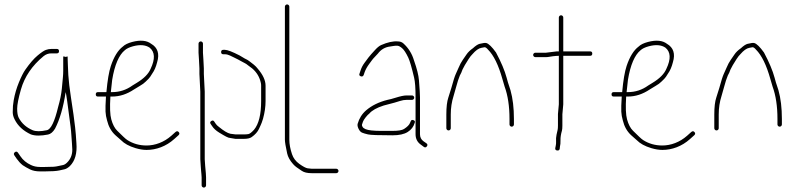

<svg xmlns="http://www.w3.org/2000/svg" viewBox="-20 -663 3600 867"><path d="M236.5 -442H211.5C203.5 -442 195.3 -440.5 187 -437.5C178.7 -434.5 166.2 -426.1 149.7 -412.3C133.1 -398.6 114.7 -377.3 94.5 -348.5C85.8 -336.2 76.1 -317 65.4 -291.1C54.7 -265.1 46.9 -238.4 42 -211C40.3 -201.7 39.2 -193 38.5 -185C37.8 -177 37.5 -167.5 37.5 -156.5C37.5 -145.5 40.5 -134.3 46.5 -123C60.8 -94.4 85.2 -72 119.5 -56C138.8 -49.2 164.6 -49 197 -55.5C208.7 -57.8 219.2 -66.7 228.5 -82C249.8 -122.8 265.8 -177.8 276.5 -247C278.5 -242.9 285.9 -191.4 298.5 -92.5C300.5 -76.8 301.8 -62.5 302.5 -49.5C303.2 -36.5 304 -24.8 305 -14.5C306 -4.2 306.5 5 306.5 13C306.5 36.9 298.3 56.5 282 72C275.7 78 269.5 81.5 263.5 82.5C257.5 83.5 251.2 84.8 244.5 86.5C237.8 88.2 230.5 89.3 222.5 90L181.5 91H161.5C145.5 91 131.5 88 119.5 82C99.3 72.7 83.6 59.7 72.5 43L61.5 27C57.5 21 52.8 20 47.5 24C42.2 28 41.2 32.7 44.5 38L55.5 54C63.5 65.3 72.5 75 82.5 83C92.5 89.7 103.6 96 115.8 102C128 108 143.2 111 161.5 111H181.5C213 111 235.3 109.5 248.5 106.5C255.8 104.8 263.3 103.2 271 101.5C278.7 99.8 286.8 95 295.5 87C319 63.5 328.8 28.8 325 -17C324 -29 323.1 -41.8 322.4 -55.4C321.7 -69 318.2 -98.8 312 -145C309.7 -162.3 305.6 -189.4 299.9 -226.3C294.2 -263.2 290.4 -295.8 288.5 -324L286.5 -370C285.8 -379.3 285.5 -389 285.5 -399V-408L275.5 -406C272.8 -407.3 270 -408 267 -408H265.5V-343C265.5 -333.7 265 -323.8 264 -313.5C263 -303.2 261.4 -286.1 259.2 -262.3C256.9 -238.5 251.4 -211 242.5 -180C226.7 -113.6 209.7 -78.6 191.5 -75C163.3 -69 142 -69 127.5 -75C98.6 -87.4 77.6 -106.2 64.5 -131.5C59.8 -140.5 57.5 -154.1 57.5 -172.3C57.5 -190.4 63.2 -219.3 74.5 -259C91 -316.7 124.9 -366.7 176.3 -409C186.8 -417.7 198.5 -422 211.5 -422H236.5C243.2 -422 246.5 -425.3 246.5 -432C246.5 -438.7 243.2 -442 236.5 -442Z M480.5 -247C482.5 -268.3 484.5 -286.7 486.5 -302C497.6 -370.6 517.7 -415.2 543.4 -436C551.1 -443.3 563.5 -449.3 580.5 -454C611.9 -462.4 636.9 -460.4 655.5 -448C679.5 -428.8 681.5 -396.8 660 -352C650.6 -329.5 629.9 -308.5 597.7 -289C592.2 -285.7 585.7 -281.7 578.2 -277C550.4 -257 520.4 -247 485.5 -247ZM422.5 -227H458.5C456.5 -195 455.8 -172.3 456.5 -159C457.2 -145.7 459.5 -132.3 463.5 -119C470 -91.7 482.5 -69.5 501 -52.5C509.3 -44.8 517.8 -37.3 526.5 -30C541.3 -14.8 562.7 -2.8 592.3 6C610.1 11.3 626.7 14 642 14C685.7 14 730.3 -2.3 766.6 -35L785.6 -52C791 -56.7 791.5 -61.5 787.1 -66.5C782.8 -71.5 778 -71.7 772.6 -67L753.6 -50C720.6 -20.7 680.1 -6 641.6 -6C609.5 -6 580.7 -14.2 555.2 -30.5C545.3 -36.8 531.8 -50.9 509.3 -72.7C497.8 -83.8 488.9 -100.9 482.5 -124C476.8 -144.4 475.5 -178.8 478.5 -227H485.5C520.8 -227 553 -237.7 585 -259C592 -263.7 600.9 -269.1 611.8 -275.3C622.7 -281.4 631.4 -287.8 637.9 -294.5C642.1 -298.8 646.4 -303 650.6 -307C654.9 -311 660.6 -319.2 667.9 -331.5C676.8 -343.8 684.3 -360.7 689.6 -382C701.3 -420.7 691.6 -448.3 663 -465C643 -480.5 614.3 -483.4 576.8 -473.5C557.8 -468.5 543.6 -461.5 534.4 -452.5C512.7 -436.2 494.5 -407 480.5 -365C472 -339.5 465.3 -300.2 460.5 -247H422.5C415.8 -247 412.5 -243.7 412.5 -237C412.5 -230.3 415.8 -227 422.5 -227Z M1043.8 -56H1082C1089 -56 1095.5 -56.5 1101.5 -57.5C1107.5 -58.5 1116 -65 1127 -77C1148.5 -102.8 1159.2 -146.1 1159.2 -207V-276C1159.2 -280.7 1158.8 -285 1157.8 -289C1152.2 -315 1139.2 -336.7 1118.8 -354L1100 -368C1094.5 -372.7 1089.9 -375.8 1086.1 -377.5C1082.4 -379.2 1077.4 -381.8 1071.1 -385.5C1064.9 -389.2 1059.2 -392.3 1054.1 -394.8C1048.9 -397.3 1043.1 -400.2 1036.6 -403.5C1033.4 -405.2 1027.5 -408 1019 -412C1010.5 -416 1002.8 -418 995.5 -418H988.5C981.8 -418 978.5 -421.3 978.5 -428C978.5 -434.7 981.8 -438 988.5 -438H995.5C1006.9 -438 1029 -429.5 1062.1 -412.5C1065.4 -410.8 1070.1 -408 1076.4 -404C1082.6 -400 1087.8 -397.2 1091.8 -395.5C1095.8 -393.8 1101.2 -390.3 1108.2 -385L1126.2 -371C1132.8 -365.7 1138.8 -359.5 1144.2 -352.5C1165.9 -327 1179.2 -301.5 1179.2 -276V-207C1179.2 -181.3 1175.4 -154.6 1167.8 -127C1166.1 -121 1164.1 -115 1161.8 -109C1159.4 -103 1155.4 -93.4 1149.1 -80.3C1142.9 -67.1 1132 -55 1116.5 -44C1109 -38.7 1097.5 -36 1082 -36H1043C1041 -36 1033 -37.3 1019 -40C1010.5 -40 996.3 -48.1 969.8 -64.2C955.3 -73.1 944.5 -83 937.5 -94L931.5 -103C927.5 -108.3 928.3 -112.8 934 -116.5C939.7 -120.2 944.2 -119.3 947.5 -114L953.5 -105C956.8 -99.7 961.8 -94.7 968.5 -90C990 -72.4 1006.6 -62.1 1020.5 -59ZM898.5 -393 900.5 -354V-329L904.5 -249.5V56L906.5 86C909.2 112.7 910.5 130 910.5 138V174C910.5 176.7 909.5 179 907.5 181C905.5 183 903.2 184 900.5 184C897.8 184 895.5 183 893.5 181C891.5 179 890.5 176.7 890.5 174V138C890.5 132.7 890.2 127.7 889.5 123C888.8 118.3 888.3 113 888 107C887.7 101 887.2 94.3 886.5 87L884.5 56V-249L880.5 -329V-354L878.5 -393L876.5 -425V-466C876.5 -468.7 877.5 -471 879.5 -473C881.5 -475 883.8 -476 886.5 -476C889.2 -476 891.5 -475 893.5 -473C895.5 -471 896.5 -468.7 896.5 -466V-425Z M1276.5 -643C1273.8 -643 1271.5 -642 1269.5 -640C1267.5 -638 1266.5 -635.7 1266.5 -633V-32C1266.5 -21.9 1269.9 -1.2 1276.7 29.9C1280.2 45.8 1289.2 61.9 1303.5 78C1308.8 84 1314.2 88.8 1319.5 92.5C1324.8 96.2 1332.6 101.5 1342.8 108.5C1352.9 115.5 1367.8 119 1387.5 119H1498.5C1501.2 119 1503.5 118 1505.5 116C1507.5 114 1508.5 111.7 1508.5 109C1508.5 106.3 1507.5 104 1505.5 102C1503.5 100 1501.2 99 1498.5 99H1387.5C1383.5 99 1377.4 98.3 1369.1 97C1360.9 95.7 1348.3 89 1331.5 77C1315.5 65.5 1304.5 50.9 1298.5 33C1290.5 9 1286.5 -12.7 1286.5 -32V-633C1286.5 -635.7 1285.5 -638 1283.5 -640C1281.5 -642 1279.2 -643 1276.5 -643Z M1850.5 -222C1850.5 -224.7 1849.5 -227 1847.5 -229C1845.5 -231 1843.2 -232 1840.5 -232H1815.5C1804.6 -232 1788.3 -228.6 1766.6 -221.8C1751.3 -217 1738.9 -213.7 1729.5 -212C1690.8 -202.3 1658.8 -186.6 1633.5 -165C1614.7 -148.8 1601.9 -128.5 1595 -104C1593.4 -98 1594.7 -90.5 1599 -81.5C1603.4 -72.5 1608.7 -66.7 1615 -64C1621.4 -61.3 1630.4 -58.7 1642 -56C1653.7 -53.3 1690.5 -52 1752.5 -52C1782.4 -52 1805.2 -57 1821 -67C1837.1 -77.2 1847.6 -90.8 1852.5 -108C1855.2 -114 1853.4 -118.2 1847 -120.5C1840.7 -122.8 1836.5 -121 1834.5 -115L1831.5 -108C1828 -99 1818.9 -89.9 1804.3 -80.5C1795.5 -74.8 1778.3 -72 1752.5 -72H1697.5C1683.2 -72 1669.7 -72.7 1657 -74C1635.1 -76.3 1621.7 -81.8 1617 -90.5C1614.7 -94.8 1613.9 -98 1614.5 -100L1619 -113.5C1620.7 -118.5 1624.9 -125.2 1631.5 -133.5C1638.2 -141.8 1643.5 -147.3 1647.5 -150C1659.5 -164.3 1681.2 -176.5 1712.5 -186.5C1719.9 -188.8 1729.7 -191.4 1741.9 -194.3C1754.1 -197.2 1768.8 -201.4 1786.1 -207C1796.4 -210.3 1806.2 -212 1815.5 -212H1840.5C1843.2 -212 1845.5 -213 1847.5 -215C1849.5 -217 1850.5 -219.3 1850.5 -222ZM1609 -318.5C1615.4 -316.2 1619.9 -318.3 1622.5 -325L1626.5 -337C1631.1 -349.5 1637.9 -361.8 1647 -374C1652 -380.7 1656.2 -386.3 1659.5 -391C1662.9 -395.7 1666.9 -400.3 1671.5 -405C1676.2 -409.7 1681.2 -415 1686.5 -421C1700.4 -439.5 1718.7 -450.2 1741.5 -453C1746.9 -453.7 1752.2 -454.5 1757.5 -455.5C1762.9 -456.5 1768.5 -456.8 1774.5 -456.5C1780.5 -456.2 1787.7 -452.4 1796.1 -445.1C1804.5 -437.9 1813.7 -423.6 1823.8 -402.4C1830.6 -387.9 1839.3 -357.9 1850 -312.3C1854.4 -293.9 1856.5 -264.1 1856.5 -223V-57C1856.5 -36.1 1864.9 -20.1 1881.5 -9L1893.5 0C1898.9 4 1903.5 3.3 1907.5 -2C1911.5 -7.3 1910.9 -12 1905.5 -16L1892.5 -25C1881.9 -32.5 1876.5 -43.1 1876.5 -57V-223C1876.5 -235.7 1875 -261.6 1871.8 -300.7C1870.1 -323.2 1862.6 -353 1849.5 -390C1840.5 -420.6 1824.5 -446.3 1801.5 -467C1794.9 -473 1786.5 -476 1776.5 -476C1755.2 -477.8 1730 -472.2 1700.8 -459.4C1692.3 -455.7 1682.4 -447.4 1671 -434.5C1666 -428.8 1661.2 -423.5 1656.5 -418.5C1651.9 -413.5 1647.7 -408.5 1644 -403.5C1640.4 -398.5 1634.4 -390.5 1626.1 -379.4C1617.8 -368.3 1611.6 -356.1 1607.5 -343L1603.5 -331C1600.9 -325 1602.7 -320.8 1609 -318.5Z M2005.5 -74C2008.2 -74 2010.5 -75 2012.5 -77C2014.5 -79 2015.5 -81.3 2015.5 -84V-146C2015.5 -175.4 2019.7 -203.1 2028 -229C2031 -238.3 2035.1 -252.8 2040.3 -272.3C2045.4 -291.9 2050.9 -308.5 2056.5 -322C2061.2 -330 2065.2 -339 2068.5 -349C2073.6 -360 2082.6 -375.6 2095.7 -395.8C2102.5 -406.3 2108.3 -413.7 2113 -418C2127.9 -435.2 2141.2 -444.9 2153.7 -447C2157.7 -447.7 2162.1 -448.5 2166.9 -449.5C2171.6 -450.5 2177 -447 2183.7 -439C2209.5 -413.3 2231.1 -369 2248.7 -306C2253.4 -289.3 2256.7 -278 2258.7 -272C2273.4 -231.7 2280.7 -183 2280.7 -126V-101C2280.7 -98.3 2281.7 -96 2283.7 -94C2285.7 -92 2288.1 -91 2290.7 -91C2293.4 -91 2295.7 -92 2297.7 -94C2299.7 -96 2300.7 -98.3 2300.7 -101V-126C2300.7 -175.4 2295.6 -218.6 2285.2 -255.5C2282.9 -263.8 2280.6 -271 2278.2 -277C2275.9 -283 2272.4 -294.7 2267.8 -312C2259.1 -344.3 2243.1 -382.3 2219.8 -426C2201.7 -451.3 2186.8 -465.5 2176.6 -468.5C2171.8 -470.2 2161.5 -469 2145.6 -465C2137.6 -462.9 2127.7 -456.4 2115.8 -445.4C2102.8 -436.3 2093 -426.8 2086.5 -417C2082.5 -411 2077 -403 2070 -393.1C2063 -383.2 2056.5 -371 2050.5 -356.5C2046.5 -346.8 2042.3 -337.4 2037.9 -328.3C2033.6 -319.2 2026.9 -298.2 2018 -265.5C2015 -254.5 2010.5 -240.2 2004.5 -222.5C1998.5 -204.8 1995.5 -179.3 1995.5 -146V-84C1995.5 -81.3 1996.5 -79 1998.5 -77C2000.5 -75 2002.8 -74 2005.5 -74Z M2445.5 -425H2397.5C2394.8 -425 2392.5 -424 2390.5 -422C2388.5 -420 2387.5 -417.7 2387.5 -415C2387.5 -412.3 2388.5 -410 2390.5 -408C2392.5 -406 2394.8 -405 2397.5 -405H2445.5C2450.2 -405 2455.2 -405.5 2460.5 -406.5C2465.8 -407.5 2471.2 -408.3 2476.5 -409C2487.2 -410.3 2496.2 -411 2503.5 -411V-192L2499.5 -148V-96.5C2499.5 -87.5 2499 -80.8 2498 -76.5C2497 -72.2 2495.4 -65.1 2493.2 -55.2C2491 -45.3 2490.2 -34.3 2491 -22C2491.3 -16.7 2490.8 -11 2489.5 -5L2487.5 5C2486.2 11.7 2488.8 15.5 2495.5 16.5C2502.2 17.5 2506.2 15 2507.5 9L2508.5 -1C2510.5 -8.3 2511.3 -18.1 2511 -30.3C2510.7 -42.4 2512.8 -56.7 2517.5 -73C2518.8 -77.7 2519.5 -85.3 2519.5 -96V-147L2523.5 -192V-411H2644.5C2651.2 -411 2654.5 -414.3 2654.5 -421C2654.5 -427.7 2651.2 -431 2644.5 -431H2523.5V-584C2523.5 -586.7 2522.5 -589 2520.5 -591C2518.5 -593 2516.2 -594 2513.5 -594C2510.8 -594 2508.5 -593 2506.5 -591C2504.5 -589 2503.5 -586.7 2503.5 -584V-431H2494.5Z M2809.5 -247C2811.5 -268.3 2813.5 -286.7 2815.5 -302C2826.6 -370.6 2846.7 -415.2 2872.4 -436C2880.1 -443.3 2892.5 -449.3 2909.5 -454C2940.9 -462.4 2965.9 -460.4 2984.5 -448C3008.5 -428.8 3010.5 -396.8 2989 -352C2979.6 -329.5 2958.9 -308.5 2926.7 -289C2921.2 -285.7 2914.7 -281.7 2907.2 -277C2879.4 -257 2849.4 -247 2814.5 -247ZM2751.5 -227H2787.5C2785.5 -195 2784.8 -172.3 2785.5 -159C2786.2 -145.7 2788.5 -132.3 2792.5 -119C2799 -91.7 2811.5 -69.5 2830 -52.5C2838.3 -44.8 2846.8 -37.3 2855.5 -30C2870.3 -14.8 2891.7 -2.8 2921.3 6C2939.1 11.3 2955.7 14 2971 14C3014.7 14 3059.3 -2.3 3095.6 -35L3114.6 -52C3120 -56.7 3120.5 -61.5 3116.1 -66.5C3111.8 -71.5 3107 -71.7 3101.6 -67L3082.6 -50C3049.6 -20.7 3009.1 -6 2970.6 -6C2938.5 -6 2909.7 -14.2 2884.2 -30.5C2874.3 -36.8 2860.8 -50.9 2838.3 -72.7C2826.8 -83.8 2817.9 -100.9 2811.5 -124C2805.8 -144.4 2804.5 -178.8 2807.5 -227H2814.5C2849.8 -227 2882 -237.7 2914 -259C2921 -263.7 2929.9 -269.1 2940.8 -275.3C2951.7 -281.4 2960.4 -287.8 2966.9 -294.5C2971.1 -298.8 2975.4 -303 2979.6 -307C2983.9 -311 2989.6 -319.2 2996.9 -331.5C3005.8 -343.8 3013.3 -360.7 3018.6 -382C3030.3 -420.7 3020.6 -448.3 2992 -465C2972 -480.5 2943.3 -483.4 2905.8 -473.5C2886.8 -468.5 2872.6 -461.5 2863.4 -452.5C2841.7 -436.2 2823.5 -407 2809.5 -365C2801 -339.5 2794.3 -300.2 2789.5 -247H2751.5C2744.8 -247 2741.5 -243.7 2741.5 -237C2741.5 -230.3 2744.8 -227 2751.5 -227Z M3215.5 -74C3218.2 -74 3220.5 -75 3222.5 -77C3224.5 -79 3225.5 -81.3 3225.5 -84V-146C3225.5 -175.4 3229.7 -203.1 3238 -229C3241 -238.3 3245.1 -252.8 3250.3 -272.3C3255.4 -291.9 3260.9 -308.5 3266.5 -322C3271.2 -330 3275.2 -339 3278.5 -349C3283.6 -360 3292.6 -375.6 3305.7 -395.8C3312.5 -406.3 3318.3 -413.7 3323 -418C3337.9 -435.2 3351.2 -444.9 3363.7 -447C3367.7 -447.7 3372.1 -448.5 3376.9 -449.5C3381.6 -450.5 3387 -447 3393.7 -439C3419.5 -413.3 3441.1 -369 3458.7 -306C3463.4 -289.3 3466.7 -278 3468.7 -272C3483.4 -231.7 3490.7 -183 3490.7 -126V-101C3490.7 -98.3 3491.7 -96 3493.7 -94C3495.7 -92 3498.1 -91 3500.7 -91C3503.4 -91 3505.7 -92 3507.7 -94C3509.7 -96 3510.7 -98.3 3510.7 -101V-126C3510.7 -175.4 3505.6 -218.6 3495.2 -255.5C3492.9 -263.8 3490.6 -271 3488.2 -277C3485.9 -283 3482.4 -294.7 3477.8 -312C3469.1 -344.3 3453.1 -382.3 3429.8 -426C3411.7 -451.3 3396.8 -465.5 3386.6 -468.5C3381.8 -470.2 3371.5 -469 3355.6 -465C3347.6 -462.9 3337.7 -456.4 3325.8 -445.4C3312.8 -436.3 3303 -426.8 3296.5 -417C3292.5 -411 3287 -403 3280 -393.1C3273 -383.2 3266.5 -371 3260.5 -356.5C3256.5 -346.8 3252.3 -337.4 3247.9 -328.3C3243.6 -319.2 3236.9 -298.2 3228 -265.5C3225 -254.5 3220.5 -240.2 3214.5 -222.5C3208.5 -204.8 3205.5 -179.3 3205.5 -146V-84C3205.5 -81.3 3206.5 -79 3208.5 -77C3210.5 -75 3212.8 -74 3215.5 -74Z"/></svg>

Font: Proton
Style: RgCnd
Weight: 500
Version: Version 1.017